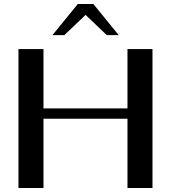

<svg xmlns="http://www.w3.org/2000/svg" viewBox="-20 -947 862 967"><path d="M73 -700H199V-401H622V-700H748V0H622V-349H199V0H73ZM372 -927H450L578 -770H518L411 -872L304 -770H244Z"/></svg>

Font: Fahkwang Medium
Style: Regular
Weight: 500
Version: Version 1.000; ttfautohint (v1.6)